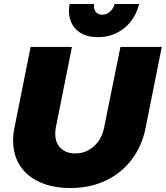

<svg xmlns="http://www.w3.org/2000/svg" viewBox="-20 -937 834 966"><path d="M713 -296Q695 -203 643 -134.5Q591 -66 512 -28.5Q433 9 334 9Q247 9 181.5 -20Q116 -49 81 -103Q46 -157 46 -230Q46 -264 53 -296L134 -701H342L261 -296Q258 -280 258 -265Q258 -218 285.5 -191.5Q313 -165 359 -165Q412 -165 452 -200.5Q492 -236 504 -296L586 -701H794ZM494 -863Q516 -863 533 -878Q550 -893 557 -917H680Q661 -841 605 -795.5Q549 -750 472 -750Q405 -750 366 -786Q327 -822 327 -884Q327 -901 330 -917H453Q450 -893 461.5 -878Q473 -863 494 -863Z"/></svg>

Font: Gontserrat ExtraBold
Style: Italic
Weight: 800
Italic angle: -11.3°
Designer: Julieta Ulanovsky
Foundry: Julieta Ulanovsky
Version: Version 6.001